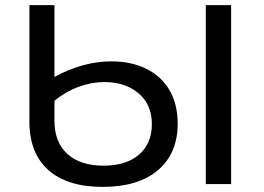

<svg xmlns="http://www.w3.org/2000/svg" viewBox="-20 -720 1033 751"><path d="M675 -237Q675 -120 598 -54.5Q521 11 382 11Q243 11 169 -55Q95 -121 95 -245V-700H193V-419Q305 -480 416 -480Q492 -480 551 -451.5Q610 -423 642.5 -368Q675 -313 675 -237ZM884 -700V0H785V-700ZM574 -234Q574 -311 522 -355Q470 -399 389 -399Q338 -399 287.5 -380.5Q237 -362 193 -326V-247Q193 -164 243.5 -118Q294 -72 385 -72Q474 -72 524 -115.5Q574 -159 574 -234Z"/></svg>

Font: Montserrat Alternates Medium
Style: Regular
Weight: 500
Designer: Julieta Ulanovsky
Foundry: Julieta Ulanovsky
Version: Version 7.200